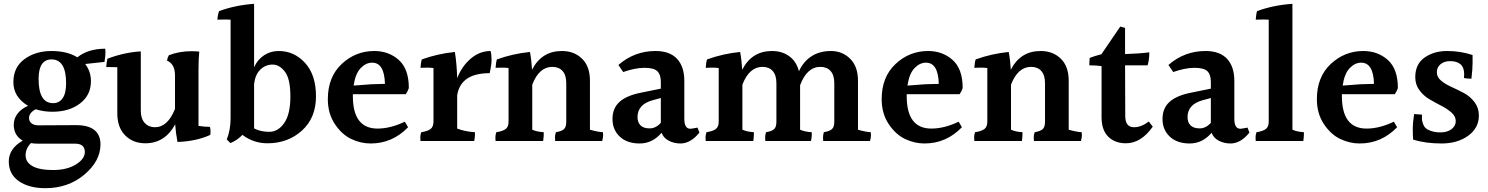

<svg xmlns="http://www.w3.org/2000/svg" viewBox="-20 -785 7791 1005"><path d="M182 -372Q182 -245 258 -245Q290 -245 308 -271Q326 -297 326 -349Q326 -474 250 -474Q182 -474 182 -372ZM373 -33H178Q158 -33 142 -36Q114 -8 114 28Q114 64 150 84.5Q186 105 258 105Q330 105 377 76Q424 47 424 11Q424 -33 373 -33ZM217 200Q132 200 79 163.5Q26 127 26 60Q26 -7 99 -49Q52 -76 52 -132Q52 -165 72.5 -191Q93 -217 127 -231Q50 -277 50 -355Q50 -433 108 -475.5Q166 -518 249 -518Q332 -518 385 -485Q441 -530 531 -530Q532 -524 532 -509.5Q532 -495 527 -461L426 -450Q456 -411 456 -360Q456 -287 399 -243.5Q342 -200 254 -200Q209 -200 167 -213Q132 -195 132 -167Q132 -150 145 -139.5Q158 -129 182 -129L378 -130Q506 -130 506 -28Q505 59 421 129.5Q337 200 217 200Z M1019 -415V-126Q1051 -121 1079 -121Q1082 -109 1082 -98Q1082 -87 1081 -79Q1006 -45 909 -42Q900 -88 897 -134Q843 -35 741 -35Q676 -35 635 -76.5Q594 -118 594 -192V-433Q579 -434 563.5 -434Q548 -434 536 -434Q538 -464 543 -478Q631 -511 717 -516V-206Q717 -164 737.5 -141.5Q758 -119 791 -119Q858 -119 896 -215V-390Q896 -450 854 -468Q858 -487 864 -496Q919 -517 982 -517Q1002 -517 1023 -515Q1019 -479 1019 -415Z M1310 -113Q1343 -95 1389.5 -95Q1436 -95 1468 -141.5Q1500 -188 1500 -280Q1500 -372 1471.5 -409.5Q1443 -447 1406.5 -447Q1370 -447 1343 -421Q1316 -395 1310 -346ZM1439 -518Q1520 -518 1577 -455.5Q1634 -393 1634 -280.5Q1634 -168 1560.5 -101.5Q1487 -35 1380 -35Q1307 -35 1249 -79Q1221 -50 1186 -36L1167 -55Q1187 -105 1187 -166V-682Q1177 -683 1159.5 -683Q1142 -683 1118 -682Q1120 -711 1127 -727Q1212 -758 1310 -765V-433Q1328 -473 1362 -495.5Q1396 -518 1439 -518Z M1928 -457Q1895 -457 1867.5 -428Q1840 -399 1831 -337L1924 -344L1995 -346Q1992 -457 1928 -457ZM1827 -292V-282Q1827 -112 1956 -112Q2024 -112 2099 -148L2116 -119Q2034 -34 1920 -34Q1868 -34 1818.5 -57.5Q1769 -81 1732.5 -136Q1696 -191 1696 -266Q1696 -382 1768.5 -450Q1841 -518 1939 -518Q2015 -518 2067.5 -471Q2120 -424 2120 -324Q2114 -306 2104 -292Z M2249 -149V-429Q2233 -431 2215.5 -431Q2198 -431 2181 -430Q2183 -460 2188 -474Q2271 -504 2361 -513Q2371 -451 2373 -376Q2398 -439 2444.5 -478.5Q2491 -518 2548 -518Q2553 -500 2553 -472.5Q2553 -445 2543 -402Q2391 -402 2373 -286V-112Q2415 -96 2466 -93Q2466 -88 2466 -76.5Q2466 -65 2462 -47H2181Q2180 -54 2180 -66.5Q2180 -79 2185 -93Q2218 -98 2233.5 -109.5Q2249 -121 2249 -149Z M3068 -363V-106Q3111 -94 3136 -93Q3137 -88 3137 -76.5Q3137 -65 3132 -47H2886Q2885 -54 2885 -66.5Q2885 -79 2890 -93Q2920 -98 2932 -109Q2944 -120 2944 -148V-349Q2944 -392 2924.5 -413.5Q2905 -435 2871 -435Q2802 -435 2766 -342V-106Q2791 -95 2826 -93Q2826 -89 2826 -79Q2826 -69 2823 -47H2574Q2573 -54 2573 -66.5Q2573 -79 2578 -93Q2611 -98 2626.5 -109.5Q2642 -121 2642 -148V-429Q2626 -431 2608.5 -431Q2591 -431 2574 -430Q2576 -460 2581 -474Q2664 -504 2754 -513Q2762 -472 2765 -420Q2815 -518 2921 -518Q2986 -518 3027 -477.5Q3068 -437 3068 -363Z M3317 -172Q3317 -145 3332.5 -129Q3348 -113 3380.5 -113Q3413 -113 3439 -142V-272L3395 -260Q3317 -238 3317 -172ZM3542 -34Q3508 -34 3480.5 -48.5Q3453 -63 3443 -90Q3395 -34 3328.5 -34Q3262 -34 3224 -70Q3186 -106 3186 -162Q3186 -218 3222 -251Q3258 -284 3331 -299L3439 -321V-357Q3439 -395 3420.5 -412.5Q3402 -430 3353.5 -430Q3305 -430 3242 -408L3217 -445Q3301 -518 3411 -518Q3486 -518 3524 -477Q3562 -436 3562 -361V-162Q3562 -111 3594 -111Q3599 -111 3631 -117L3641 -91Q3595 -34 3542 -34Z M4471 -363V-106Q4513 -94 4538 -93Q4539 -88 4539 -76.5Q4539 -65 4534 -47H4289Q4288 -54 4288 -65Q4288 -76 4292 -93Q4322 -98 4334.5 -109Q4347 -120 4347 -148V-349Q4347 -392 4327.5 -413.5Q4308 -435 4274 -435Q4204 -435 4168 -339V-106Q4193 -95 4229 -93Q4229 -88 4229 -76.5Q4229 -65 4225 -47H3986Q3985 -54 3985 -66.5Q3985 -79 3990 -93Q4020 -98 4032 -109Q4044 -120 4044 -148V-349Q4044 -392 4024.5 -413.5Q4005 -435 3971 -435Q3902 -435 3866 -342V-106Q3891 -95 3926 -93Q3926 -89 3926 -79Q3926 -69 3923 -47H3674Q3673 -54 3673 -66.5Q3673 -79 3678 -93Q3711 -98 3726.5 -109.5Q3742 -121 3742 -148V-429Q3726 -431 3708.5 -431Q3691 -431 3674 -430Q3676 -460 3681 -474Q3764 -504 3854 -513Q3862 -472 3865 -420Q3915 -518 4021 -518Q4074 -518 4111.5 -490.5Q4149 -463 4162 -412Q4186 -464 4228.5 -491Q4271 -518 4330 -518Q4389 -518 4430 -477.5Q4471 -437 4471 -363Z M4827 -457Q4794 -457 4766.5 -428Q4739 -399 4730 -337L4823 -344L4894 -346Q4891 -457 4827 -457ZM4726 -292V-282Q4726 -112 4855 -112Q4923 -112 4998 -148L5015 -119Q4933 -34 4819 -34Q4767 -34 4717.5 -57.5Q4668 -81 4631.5 -136Q4595 -191 4595 -266Q4595 -382 4667.5 -450Q4740 -518 4838 -518Q4914 -518 4966.5 -471Q5019 -424 5019 -324Q5013 -306 5003 -292Z M5574 -363V-106Q5617 -94 5642 -93Q5643 -88 5643 -76.5Q5643 -65 5638 -47H5392Q5391 -54 5391 -66.5Q5391 -79 5396 -93Q5426 -98 5438 -109Q5450 -120 5450 -148V-349Q5450 -392 5430.5 -413.5Q5411 -435 5377 -435Q5308 -435 5272 -342V-106Q5297 -95 5332 -93Q5332 -89 5332 -79Q5332 -69 5329 -47H5080Q5079 -54 5079 -66.5Q5079 -79 5084 -93Q5117 -98 5132.5 -109.5Q5148 -121 5148 -148V-429Q5132 -431 5114.5 -431Q5097 -431 5080 -430Q5082 -460 5087 -474Q5170 -504 5260 -513Q5268 -472 5271 -420Q5321 -518 5427 -518Q5492 -518 5533 -477.5Q5574 -437 5574 -363Z M5873 -35Q5816 -35 5781 -69.5Q5746 -104 5746 -172V-439Q5718 -443 5682 -443Q5682 -464 5684 -482Q5709 -492 5745 -501L5844 -646L5869 -639V-502Q5939 -504 5996 -511Q5996 -473 5987 -443H5869L5870 -178Q5870 -119 5916 -119Q5954 -119 5993 -149L6014 -122Q5953 -35 5873 -35Z M6196 -172Q6196 -145 6211.5 -129Q6227 -113 6259.5 -113Q6292 -113 6318 -142V-272L6274 -260Q6196 -238 6196 -172ZM6421 -34Q6387 -34 6359.5 -48.5Q6332 -63 6322 -90Q6274 -34 6207.5 -34Q6141 -34 6103 -70Q6065 -106 6065 -162Q6065 -218 6101 -251Q6137 -284 6210 -299L6318 -321V-357Q6318 -395 6299.5 -412.5Q6281 -430 6232.5 -430Q6184 -430 6121 -408L6096 -445Q6180 -518 6290 -518Q6365 -518 6403 -477Q6441 -436 6441 -361V-162Q6441 -111 6473 -111Q6478 -111 6510 -117L6520 -91Q6474 -34 6421 -34Z M6805 -93Q6805 -89 6805 -79Q6805 -69 6802 -47H6553Q6552 -54 6552 -66.5Q6552 -79 6557 -93Q6590 -98 6605.5 -109.5Q6621 -121 6621 -148V-682Q6612 -683 6595 -683Q6578 -683 6553 -682Q6555 -713 6560 -727Q6645 -758 6745 -765V-106Q6770 -95 6805 -93Z M7105 -457Q7072 -457 7044.5 -428Q7017 -399 7008 -337L7101 -344L7172 -346Q7169 -457 7105 -457ZM7004 -292V-282Q7004 -112 7133 -112Q7201 -112 7276 -148L7293 -119Q7211 -34 7097 -34Q7045 -34 6995.5 -57.5Q6946 -81 6909.5 -136Q6873 -191 6873 -266Q6873 -382 6945.5 -450Q7018 -518 7116 -518Q7192 -518 7244.5 -471Q7297 -424 7297 -324Q7291 -306 7281 -292Z M7388 -381Q7388 -449 7436.5 -483.5Q7485 -518 7555 -518Q7625 -518 7688 -497Q7688 -485 7688 -454.5Q7688 -424 7682 -373Q7656 -373 7643 -377Q7644 -388 7644 -397Q7644 -465 7570 -465Q7540 -465 7520.5 -449Q7501 -433 7501 -407Q7501 -381 7523.5 -362.5Q7546 -344 7578.5 -329.5Q7611 -315 7643.5 -297.5Q7676 -280 7698.5 -250Q7721 -220 7721 -180Q7721 -115 7665 -74.5Q7609 -34 7526 -34Q7443 -34 7377 -54Q7375 -77 7375 -110.5Q7375 -144 7382 -188Q7384 -188 7423 -185Q7423 -179 7423 -164.5Q7423 -150 7430.5 -132Q7438 -114 7455 -106Q7482 -92 7519 -92Q7556 -92 7578 -109Q7600 -126 7600 -151Q7600 -176 7578 -195.5Q7556 -215 7525 -231Q7494 -247 7463 -265Q7432 -283 7410 -312.5Q7388 -342 7388 -381Z"/></svg>

Font: Halant Semibold
Style: Regular
Weight: 600
Version: Version 1.100;PS 1.0;hotconv 1.0.78;makeotf.lib2.5.61930; tt